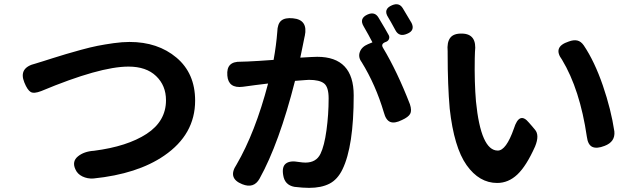

<svg xmlns="http://www.w3.org/2000/svg" viewBox="-20 -866 3040 920"><path d="M766.6 -120.1Q638.7 -32.2 427.7 -10.7Q399.4 -8.8 375 -20.5Q350.6 -32.2 340.8 -55.7Q324.2 -92.8 353.5 -116.7Q382.8 -140.6 430.7 -143.6Q589.8 -164.1 682.6 -224.6Q775.4 -285.2 775.4 -385.7Q775.4 -456.1 728 -501.5Q680.7 -546.9 595.7 -546.9Q458 -546.9 177.7 -429.7Q142.6 -416 127 -425.3Q111.3 -434.6 96.7 -470.7Q67.4 -542 150.4 -561.5Q157.2 -563.5 169.4 -567.4Q181.6 -571.3 185.5 -572.3Q191.4 -574.2 231.4 -586.9Q271.5 -599.6 296.4 -606.9Q321.3 -614.3 367.2 -627Q413.1 -639.6 447.8 -646.5Q482.4 -653.3 524.4 -659.2Q566.4 -665 600.6 -665Q736.3 -665 825.7 -589.8Q915 -514.6 915 -383.8Q915 -221.7 766.6 -120.1Z M1910.2 -826.2Q1946.3 -766.6 1952.1 -755.9Q1969.7 -719.7 1930.7 -704.1Q1892.6 -687.5 1875 -720.7Q1849.6 -767.6 1839.8 -783.2Q1814.5 -822.3 1858.4 -840.8Q1892.6 -855.5 1910.2 -826.2ZM1393.6 -478.5Q1317.4 -178.7 1223.6 -9.8Q1196.3 39.1 1140.6 16.6Q1069.3 -11.7 1113.3 -77.1Q1203.1 -231.4 1264.6 -465.8Q1206.1 -459 1143.6 -450.2Q1074.2 -441.4 1069.3 -503.9Q1066.4 -539.1 1082.5 -555.2Q1098.6 -571.3 1133.8 -570.3Q1138.7 -570.3 1149.4 -570.8Q1160.2 -571.3 1166 -571.3Q1211.9 -573.2 1291 -579.1Q1303.7 -649.4 1308.6 -712.9Q1309.6 -752 1327.6 -767.1Q1345.7 -782.2 1383.8 -778.3Q1457 -771.5 1440.4 -693.4Q1439.5 -692.4 1439.5 -690.4Q1437.5 -679.7 1430.2 -644.5Q1422.9 -609.4 1418.9 -589.8Q1483.4 -593.8 1500 -593.8Q1674.8 -593.8 1674.8 -409.2Q1674.8 -165 1621.1 -54.7Q1597.7 -5.9 1558.6 14.2Q1519.5 34.2 1460.9 34.2Q1431.6 34.2 1390.6 29.3Q1343.8 20.5 1336.9 -27.3Q1330.1 -67.4 1350.1 -82.5Q1370.1 -97.7 1412.1 -89.8Q1431.6 -86.9 1443.4 -86.9Q1495.1 -86.9 1515.6 -128.9Q1534.2 -167 1544.4 -242.2Q1554.7 -317.4 1554.7 -394.5Q1554.7 -449.2 1532.7 -466.3Q1510.7 -483.4 1460.9 -483.4Q1454.1 -483.4 1443.8 -482.4Q1433.6 -481.4 1418.9 -480.5Q1404.3 -479.5 1393.6 -478.5ZM1819.3 -327.1Q1780.3 -459 1712.9 -568.4Q1695.3 -591.8 1704.1 -616.7Q1712.9 -641.6 1743.2 -654.3L1764.6 -663.1Q1747.1 -697.3 1722.7 -739.3Q1699.2 -778.3 1742.2 -796.9Q1776.4 -811.5 1793.9 -781.2Q1829.1 -722.7 1842.8 -697.3Q1847.7 -687.5 1843.3 -677.7Q1838.9 -668 1826.2 -664.1Q1803.7 -655.3 1815.4 -636.7Q1883.8 -522.5 1944.3 -366.2Q1954.1 -335.9 1945.3 -320.3Q1936.5 -304.7 1906.2 -291Q1871.1 -273.4 1850.1 -281.7Q1829.1 -290 1819.3 -327.1Z M2514.6 -278.3Q2520.5 -272.5 2530.3 -260.3Q2540 -248 2543 -245.1Q2566.4 -218.8 2543.9 -164.1Q2502 -70.3 2459 -29.8Q2416 10.7 2362.3 10.7Q2276.4 10.7 2215.8 -74.7Q2155.3 -160.2 2134.8 -345.7Q2125 -457 2125 -608.4V-620.1Q2121.1 -663.1 2137.2 -684.6Q2153.3 -706.1 2193.4 -705.1Q2266.6 -704.1 2255.9 -617.2Q2254.9 -605.5 2254.9 -585.9Q2252.9 -471.7 2260.7 -379.9Q2284.2 -144.5 2365.2 -144.5Q2405.3 -144.5 2442.4 -250Q2468.8 -334 2514.6 -278.3ZM2792 -210.9Q2758.8 -437.5 2672.9 -580.1Q2627 -641.6 2705.1 -667Q2728.5 -675.8 2746.1 -671.9Q2763.7 -668 2777.3 -648.4Q2829.1 -571.3 2868.7 -456.1Q2908.2 -340.8 2923.8 -236.3Q2928.7 -186.5 2877 -167Q2839.8 -152.3 2818.4 -162.1Q2796.9 -171.9 2792 -210.9Z"/></svg>

Font: GenSenMaruGothic TW TTF Bold
Style: Regular
Weight: 700
Version: Version 1.301